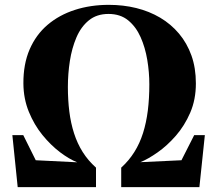

<svg xmlns="http://www.w3.org/2000/svg" viewBox="-20 -772 896 792"><path d="M53 0 31 -214.5H76L127.5 -111L298.5 -102.5Q265.5 -115.5 227.5 -144.2Q189.5 -173 155.2 -215Q121 -257 99 -310.8Q77 -364.5 76.5 -427.5Q76 -507.5 102.2 -568.2Q128.5 -629 176.5 -669.8Q224.5 -710.5 289 -731.2Q353.5 -752 429 -752Q488.5 -752 542.2 -738.8Q596 -725.5 640.8 -699Q685.5 -672.5 718.5 -633.2Q751.5 -594 769.8 -542.8Q788 -491.5 788 -428Q788 -361.5 764.8 -307.5Q741.5 -253.5 705.5 -212.2Q669.5 -171 630.2 -143.5Q591 -116 559 -103L728.5 -111L781 -214.5H825L802.5 0H480V-80.5Q512 -109.5 534.2 -145Q556.5 -180.5 570 -223.2Q583.5 -266 589.8 -316.2Q596 -366.5 596 -424Q596 -474 587.5 -525Q579 -576 560 -618.8Q541 -661.5 508.8 -688Q476.5 -714.5 427.5 -714.5Q379 -714.5 346.5 -688Q314 -661.5 295.2 -617.5Q276.5 -573.5 268.2 -520.5Q260 -467.5 260 -413.5Q260 -359.5 266 -311.8Q272 -264 285.5 -222Q299 -180 321.2 -144.8Q343.5 -109.5 376 -80.5V0Z"/></svg>

Font: Merriweather 120pt Black
Style: Regular
Weight: 900
Designer: Eben Sorkin
Foundry: Eben Sorkin
Version: Version 2.100